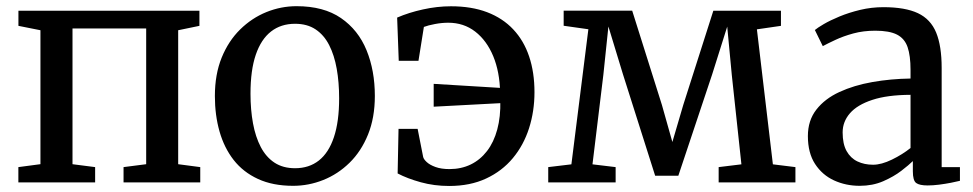

<svg xmlns="http://www.w3.org/2000/svg" viewBox="-20 -590 3146 621"><path d="M39.4 0V-49.5L110.8 -59V-492.2L39.6 -506.4V-555.3H625V-506.4L556.3 -492.2V-58.9L627.7 -49.5V0H379.6V-49.5L452.8 -58.9V-497.9H214.5V-58.9L287.7 -49.5V0Z M675 -279.3Q675 -349.6 697 -403.7Q719.1 -457.8 756.8 -494.8Q794.5 -531.8 841.6 -550.9Q888.8 -570 939.2 -570Q1026.9 -570 1082.8 -531.6Q1138.7 -493.2 1165.6 -427.4Q1192.4 -361.7 1192.4 -279.7Q1192.4 -209.2 1170.3 -154.8Q1148.3 -100.5 1110.6 -63.6Q1072.9 -26.7 1025.7 -7.9Q978.5 11 928.1 11Q862.5 11 814.6 -11.1Q766.7 -33.1 735.8 -72.5Q705 -112 690 -164.9Q675 -217.8 675 -279.3ZM934.3 -45.9Q979.6 -45.9 1011.4 -70.9Q1043.2 -96 1060 -146.3Q1076.9 -196.6 1076.9 -272Q1076.9 -323.5 1069.1 -367.5Q1061.3 -411.5 1044.6 -444.2Q1027.9 -476.9 1000.7 -495Q973.5 -513.1 934.3 -513.1Q888.8 -513.1 856.6 -488.1Q824.4 -463 807.3 -413Q790.2 -362.9 790.2 -287Q790.2 -235 798.3 -191Q806.4 -147 823.5 -114.4Q840.6 -81.8 868 -63.8Q895.5 -45.9 934.3 -45.9Z M1432.7 11.5Q1384.3 11.5 1341 -0.5Q1297.6 -12.5 1266.1 -29L1269 -173.1H1330.8L1348.6 -82.7Q1350.1 -75.1 1360.1 -65.9Q1370 -56.6 1388.5 -49.9Q1407 -43.1 1433.8 -43.1Q1471.7 -43.1 1502.5 -58Q1533.2 -72.9 1555.2 -101.5Q1577.2 -130 1588.3 -171.2Q1599.5 -212.4 1598.2 -264.7L1597.6 -291.1Q1596.2 -357.8 1575.2 -408.5Q1554.1 -459.1 1517 -487.8Q1479.9 -516.5 1429.9 -516.5Q1409 -516.5 1386.8 -512.3Q1364.6 -508.1 1351 -502.9L1333.5 -393.3H1269.7L1264.5 -533.1Q1302 -549.4 1348 -559.5Q1394 -569.7 1438.6 -569.7Q1505.2 -569.7 1555.6 -550.5Q1605.9 -531.3 1640 -495Q1674.2 -458.7 1691.4 -407.4Q1708.7 -356.1 1708.7 -291.8Q1708.7 -230.3 1691.2 -175.4Q1673.7 -120.6 1638.8 -78.6Q1603.9 -36.6 1552.3 -12.6Q1500.8 11.5 1432.7 11.5ZM1382.7 -244.9V-318.8L1603.2 -305.4V-256.6Z M1753.2 0V-49.5L1828.1 -58.5L1883 -495.4L1803.1 -506.7V-555.6H2024.7L2120.9 -250.5L2154.7 -130.7L2189.9 -250.5L2287.2 -555.3H2505.9V-506.4L2428.1 -495.1L2479.8 -58.5L2552.7 -49.5V0H2304.4V-49.5L2378 -58.5L2347 -346.6L2332.1 -503.9L2283.1 -348.5L2174 -21.7H2099L1994.9 -349.7L1947.8 -504.3L1931.5 -348.2L1896.3 -58.5L1971.2 -49.5V0Z M2593 -149.9Q2593 -200.5 2620.5 -235.6Q2648 -270.8 2694.9 -292.4Q2741.9 -314.1 2801.4 -324.6Q2860.8 -335.1 2925 -336V-364.4Q2925 -409.7 2915.5 -437.6Q2905.9 -465.4 2881.2 -478.1Q2856.5 -490.7 2811.1 -490.7Q2772.4 -490.7 2739.8 -481.8Q2707.3 -472.9 2682.3 -461.1Q2657.2 -449.4 2641.2 -440.8L2615.6 -492.9Q2623.3 -499.6 2644.1 -511.9Q2664.9 -524.1 2695.3 -536.7Q2725.8 -549.3 2762.3 -558.1Q2798.8 -566.8 2837.4 -566.8Q2907.7 -566.8 2948.9 -547.4Q2990.1 -527.9 3007.9 -484.6Q3025.7 -441.3 3025.7 -370.3V-49.5H3084.8V-5.2Q3073.6 -2.3 3055.5 1.2Q3037.4 4.7 3017.3 7.3Q2997.2 9.8 2980.4 9.8Q2954.1 9.8 2943.3 1.9Q2932.5 -6 2932.5 -36V-69Q2920 -56.6 2895.3 -37.6Q2870.7 -18.7 2836.5 -3.8Q2802.3 11 2760.6 11Q2715.8 11 2677.6 -6.5Q2639.5 -24 2616.2 -59.7Q2593 -95.4 2593 -149.9ZM2803.9 -57.2Q2830.7 -57.2 2864.9 -73.8Q2899.1 -90.5 2925 -111.3V-283.3Q2849.9 -283 2801.3 -266.9Q2752.6 -250.9 2729 -223.6Q2705.4 -196.4 2705.4 -161.6Q2705.4 -124.5 2718.2 -101.4Q2731.1 -78.4 2753.4 -67.8Q2775.7 -57.2 2803.9 -57.2Z"/></svg>

Font: Merriweather 7pt Light
Style: Regular
Weight: 300
Designer: Eben Sorkin
Foundry: Eben Sorkin
Version: Version 2.200;gftools[0.9.31]